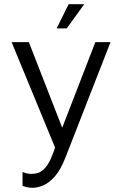

<svg xmlns="http://www.w3.org/2000/svg" viewBox="-20 -699 580 912"><path d="M134 193Q119 193 107 190Q95 187 87 184V118Q94 121 105 124Q116 127 130 127Q164 127 185 108Q206 89 220.5 57Q235 25 247 -14V15L35 -499H117L283 -73H268L433 -499H505L291 49Q268 108 240.5 139Q213 170 185.5 181.5Q158 193 134 193ZM249 -564 306 -679H380L297 -564Z"/></svg>

Font: Maven Pro
Style: Regular
Weight: 400
Designer: Joe Prince
Foundry: Joe Prince
Version: Version 2.103